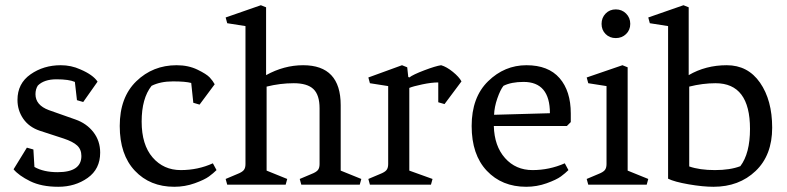

<svg xmlns="http://www.w3.org/2000/svg" viewBox="-20 -708 3018 736"><path d="M267 -394Q244 -404 196.5 -404Q149 -404 125 -380Q116 -366 116 -347Q116 -305 167 -286L269 -250Q312 -235 338 -201.5Q364 -168 364 -123Q364 -60 316 -26Q268 8 203.5 8Q139 8 95.5 -13.5Q52 -35 32 -59L83 -142L108 -135L112 -68Q147 -48 201 -48Q292 -48 292 -110Q292 -135 276 -150Q260 -165 224 -177L132 -207Q91 -221 69 -253Q47 -285 47 -325Q47 -388 97 -423Q147 -458 213 -458Q253 -458 288 -442Q337 -421 354 -395L299 -317L275 -324Z M713 -390Q691 -396 643 -396Q595 -396 561 -379Q523 -331 523 -242Q523 -153 565 -104.5Q607 -56 673 -56Q739 -56 796 -82L810 -56Q798 -44 781 -31.5Q764 -19 726.5 -5.5Q689 8 648 8Q555 8 497 -53.5Q439 -115 439 -225Q439 -335 502.5 -396.5Q566 -458 657 -458Q702 -458 737 -441Q772 -424 784 -411Q796 -398 803 -385L745 -307L721 -314Z M1205 -293Q1205 -344 1181.5 -366.5Q1158 -389 1106 -389Q1054 -389 1002 -376V-54L1081 -22L1075 0H851L845 -22L890 -41Q908 -48 914.5 -56Q921 -64 921 -79V-608L851 -619L845 -641L980 -688L1000 -680V-420Q1069 -458 1142 -458Q1286 -458 1286 -305V-54L1365 -22L1359 0H1135L1129 -22L1174 -41Q1192 -48 1198.5 -56Q1205 -64 1205 -79Z M1660 -392Q1634 -392 1598.5 -384.5Q1563 -377 1549 -371V-54L1638 -22L1632 0H1398L1392 -22L1437 -41Q1455 -48 1461.5 -56Q1468 -64 1468 -79V-378L1398 -389L1392 -411L1521 -458L1541 -450L1545 -413L1549 -411Q1563 -422 1606.5 -438.5Q1650 -455 1671 -458Q1692 -452 1716 -432.5Q1740 -413 1749 -396L1684 -309L1660 -316Z M2168 -273V-240L2153 -225H1873Q1875 -148 1916 -102Q1957 -56 2021.5 -56Q2086 -56 2145 -82L2159 -56Q2147 -44 2130 -31.5Q2113 -19 2075.5 -5.5Q2038 8 1997 8Q1904 8 1846 -53.5Q1788 -115 1788 -225Q1788 -335 1851 -396.5Q1914 -458 1998 -458Q2082 -458 2125 -408.5Q2168 -359 2168 -273ZM1987 -394Q1940 -394 1910 -379Q1898 -364 1886.5 -331Q1875 -298 1874 -268L2088 -274Q2088 -394 1987 -394Z M2305 -79V-378L2235 -389L2229 -411L2366 -458L2386 -450V-54L2465 -22L2459 0H2235L2229 -22L2274 -41Q2292 -48 2298.5 -56Q2305 -64 2305 -79ZM2340.5 -562Q2317 -562 2301.5 -577.5Q2286 -593 2286 -616.5Q2286 -640 2301.5 -656Q2317 -672 2340.5 -672Q2364 -672 2380 -656Q2396 -640 2396 -616.5Q2396 -593 2380 -577.5Q2364 -562 2340.5 -562Z M2620 -420Q2685 -458 2766 -458Q2847 -458 2893.5 -391Q2940 -324 2940 -218.5Q2940 -113 2876.5 -52.5Q2813 8 2715 8Q2674 8 2619.5 -1.5Q2565 -11 2541 -23V-608L2471 -619L2465 -641L2600 -688L2620 -680ZM2622 -70Q2662 -56 2720.5 -56Q2779 -56 2818 -71Q2855 -120 2855 -214Q2855 -389 2723 -389Q2674 -389 2622 -376Z"/></svg>

Font: Fenix
Style: Regular
Weight: 400
Designer: Fernando Diaz
Foundry: Fernando Diaz
Version: 004.301